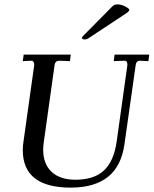

<svg xmlns="http://www.w3.org/2000/svg" viewBox="-20 -846 701 876"><path d="M84 -161Q84 -180 87 -199L136 -548V-553Q136 -560 132.5 -564.5Q129 -569 123 -569L84 -567L88 -597H303L299 -567L250 -569Q232 -569 229 -549L180 -199Q177 -180 177 -163Q177 -98 215.5 -62Q254 -26 324 -26Q409 -26 454 -68Q499 -110 512 -198L561 -548V-553Q561 -569 548 -569L499 -567L503 -597H661L657 -567L618 -569Q602 -569 599 -549L548 -189Q534 -88 472.5 -39Q411 10 303 10Q84 10 84 -161ZM354 -673Q354 -677 363 -686Q372 -695 374 -697L481 -805Q493 -818 499 -822Q505 -826 516 -826Q533 -826 551.5 -816.5Q570 -807 570 -800Q570 -796 560 -788L389 -675Q377 -666 368 -666Q354 -666 354 -673Z"/></svg>

Font: Unna
Style: Italic
Weight: 400
Italic angle: -8.05°
Designer: Jorge de Buen Unna
Foundry: Omnibus-Type
Version: Version 2.008